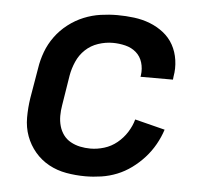

<svg xmlns="http://www.w3.org/2000/svg" viewBox="-44 -575 688 630"><g transform="rotate(5 300.0 -260.0)"><path d="M259 8Q227 8 196 2.5Q165 -3 138.5 -17.5Q112 -32 92.5 -55Q73 -78 62.5 -106.5Q52 -135 52 -167.5Q52 -200 57 -232L74 -332Q78 -359 88 -386Q98 -413 115.5 -437Q133 -461 157 -479.5Q181 -498 208 -509Q235 -520 263 -524Q291 -528 318 -528Q346 -528 373.5 -524.5Q401 -521 425.5 -511.5Q450 -502 470.5 -486Q491 -470 503.5 -447.5Q516 -425 520 -397.5Q524 -370 519 -343L518 -333H411L412 -338Q415 -360 409 -380Q403 -400 388 -413Q373 -426 352.5 -431Q332 -436 311 -436Q287 -436 263 -428Q239 -420 221 -403Q203 -386 193 -363Q183 -340 179 -317L163 -217Q160 -200 160 -182.5Q160 -165 164.5 -149Q169 -133 178.5 -120Q188 -107 202.5 -99Q217 -91 233.5 -87.5Q250 -84 268 -84Q290 -84 313 -91Q336 -98 355 -113.5Q374 -129 387 -149.5Q400 -170 406 -192L505 -167Q497 -142 483.5 -118Q470 -94 451.5 -73.5Q433 -53 410.5 -36.5Q388 -20 363 -10Q338 0 311.5 4Q285 8 259 8Z"/></g></svg>

Font: Iosevka Semibold Extended
Style: Italic
Weight: 600
Width: 7
Italic angle: -9°
Monospace: yes
Designer: Belleve Invis
Foundry: Belleve Invis
Version: Version 32.5.0; ttfautohint (v1.8.4)